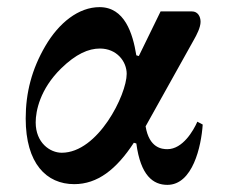

<svg xmlns="http://www.w3.org/2000/svg" viewBox="-20 -506 632 538"><path d="M52 -174C52 -48 110 10 188 10C253 10 306 -31 355 -106L362 -104C374 -14 409 12 449 12C520 12 544 -96 548 -157L533 -165C522 -140 492 -88 449 -88C434 -88 398 -91 388 -152L523 -394C531 -408 542 -429 542 -445C542 -460 534 -474 518 -474H430L369 -349L362 -351C352 -413 329 -486 259 -486C200 -486 145 -442 107 -377C69 -312 52 -246 52 -174ZM80 -163C80 -195 92 -256 151 -314C193 -355 228 -370 260 -370C307 -370 335 -334 335 -299C335 -241 255 -78 153 -78C120 -78 80 -106 80 -163Z"/></svg>

Font: Old Standard
Style: Bold
Weight: 700
Designer: Alexey Kryukov <alexios@thessalonica.org.ru>
Version: Version 2.0.2